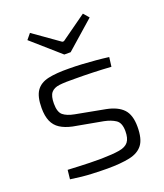

<svg xmlns="http://www.w3.org/2000/svg" viewBox="-135 -809 775 910"><g transform="rotate(-20 252.5 -354.0)"><path d="M240 -497Q271 -497 305.5 -495Q340 -493 374 -490Q408 -487 438 -483L432 -436Q387 -439 340 -440.5Q293 -442 248 -442Q200 -443 171.5 -439.5Q143 -436 129.5 -419.5Q116 -403 116 -365Q116 -322 135 -306.5Q154 -291 191 -284L340 -256Q396 -245 423.5 -216Q451 -187 451 -127Q451 -66 429 -37Q407 -8 362 1.5Q317 11 250 11Q221 11 172.5 9Q124 7 65 -2L70 -48Q97 -47 124 -45.5Q151 -44 179.5 -43.5Q208 -43 239 -43Q296 -44 329 -49.5Q362 -55 376 -73Q390 -91 390 -127Q390 -169 367.5 -184Q345 -199 310 -206L162 -233Q125 -241 101 -256.5Q77 -272 65.5 -298.5Q54 -325 54 -365Q54 -423 74 -451.5Q94 -480 135 -489Q176 -498 240 -497ZM391 -719 415 -691 274 -567H242L101 -691L124 -719L254 -627H262Z"/></g></svg>

Font: Exo 2 Light
Style: Regular
Weight: 300
Designer: Natanael Gama
Foundry: Natanael Gama
Version: Version 2.010